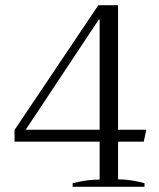

<svg xmlns="http://www.w3.org/2000/svg" viewBox="-20 -720 613 740"><path d="M260 -14Q316 -28 364 -28V-174H36V-219L359 -700H435V-220H544L534 -174H435V-29Q487 -28 537 -14V0H260ZM364 -220V-645H361L79 -220Z"/></svg>

Font: Trirong Light
Style: Regular
Weight: 300
Designer: Katatrad Team
Foundry: CadsonDemak
Version: Version 1.001